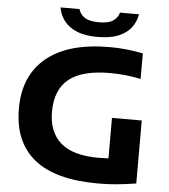

<svg xmlns="http://www.w3.org/2000/svg" viewBox="-62 -999 935 1063"><g transform="rotate(5 406.0 -467.5)"><path d="M522 8.5Q284 8.5 167 -86.8Q50 -182 50 -367Q50 -550.5 171 -650Q292 -749.5 523 -749.5Q566.5 -749.5 613.8 -744.8Q661 -740 707 -730.5V-588.5Q663.5 -598 620.8 -602.2Q578 -606.5 536 -606.5Q381.5 -606.5 307.8 -547.2Q234 -488 234 -364.5Q234 -253 301.8 -193.2Q369.5 -133.5 512 -133.5Q540 -133.5 568 -135V-360H733.5V-10Q678 -1 627 3.8Q576 8.5 522 8.5ZM449.5 -799.5Q378.5 -799.5 332.5 -819Q286.5 -838.5 262 -871.5Q237.5 -904.5 231 -944.5H336.5Q343.5 -917 369.5 -899Q395.5 -881 449.5 -881Q503.5 -881 529 -899Q554.5 -917 561.5 -944.5H667Q660.5 -904 636 -871Q611.5 -838 565.8 -818.8Q520 -799.5 449.5 -799.5Z"/></g></svg>

Font: Encode Sans Exp
Style: Bold
Weight: 700
Width: 7
Designer: Multiple Designers
Foundry: Impallari Type
Version: Version 3.002; ttfautohint (v1.8.3) -l 8 -r 50 -G 200 -x 14 